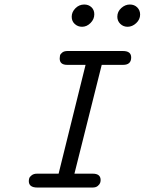

<svg xmlns="http://www.w3.org/2000/svg" viewBox="-20 -839 647 859"><path d="M108.9 -28.8Q108.9 -34.7 110.8 -41.3Q112.8 -47.9 121.8 -54.9Q130.9 -62 146 -62H242.2L362.8 -548.8H280.8Q246.6 -548.8 247.1 -578.1Q247.1 -584 248.5 -590.6Q250 -597.2 258.5 -604Q267.1 -610.8 282.2 -610.8H529.8Q566.9 -610.8 566.9 -582Q566.9 -548.8 530.8 -548.8H435.1L313 -62H395Q430.2 -62 430.2 -33.2Q430.2 -27.3 428 -20.8Q425.8 -14.2 417.5 -7.1Q409.2 0 394 0H147Q108.9 0 108.9 -28.8ZM300.8 -764.2Q300.8 -785.2 317.4 -802Q334 -818.8 356.9 -818.8Q376 -818.8 388.9 -806.9Q401.9 -794.9 401.9 -774.9Q401.9 -752.9 385 -736.1Q368.2 -719.2 347.2 -719.2Q328.1 -719.2 314.5 -731.7Q300.8 -744.1 300.8 -764.2ZM504.9 -764.2Q504.9 -787.1 522.5 -803Q540 -818.8 561 -818.8Q581.1 -818.8 594 -805.9Q606.9 -793 606.9 -773.9Q606.9 -752 589.4 -735.6Q571.8 -719.2 550.8 -719.2Q531.7 -719.2 518.3 -732.2Q504.9 -745.1 504.9 -764.2Z"/></svg>

Font: CMU Typewriter Text
Style: Italic
Weight: 500
Italic angle: -14.04°
Version: Version 0.7.0